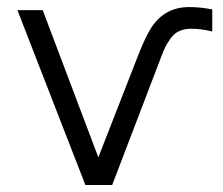

<svg xmlns="http://www.w3.org/2000/svg" viewBox="-20 -529 638 549"><path d="M439.9 -363.8 300.8 0H224.1L29.8 -500H102.1L261.2 -79.1L374 -368.2Q397.9 -428.7 414.1 -452.1Q452.1 -508.8 521 -508.8Q553.2 -508.8 586.9 -502V-439Q555.2 -446.8 526.9 -446.8Q507.3 -446.8 492.7 -440.2Q478 -433.6 468 -419.4Q458 -405.3 452.6 -394.5Q447.3 -383.8 439.9 -363.8Z"/></svg>

Font: LT Superior
Style: Regular
Weight: 400
Designer: Daniel Lyons
Foundry: LyonsType
Version: Version 1.000